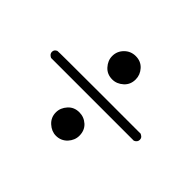

<svg xmlns="http://www.w3.org/2000/svg" viewBox="-142 -840 1179 1179"><g transform="rotate(45 447.0 -250.5)"><path d="M447 -597Q492 -597 520 -566Q548 -535 548 -495Q548 -450 517 -422Q485 -393 446 -393Q401 -393 373 -424Q344 -456 344 -495Q344 -537 374 -567Q404 -597 447 -597ZM87 -221Q64 -232 64 -251Q64 -271 84 -279Q90 -281 448 -281H806L810 -278Q828 -270 828 -251Q828 -231 806 -221ZM373 -77Q401 -108 446 -108Q487 -108 518 -80Q548 -52 548 -6Q548 33 519 65Q489 96 446 96Q408 96 376 67Q344 38 344 -6Q344 -45 373 -77Z"/></g></svg>

Font: KaTeX_Main
Style: Bold
Weight: 700
Version: Version